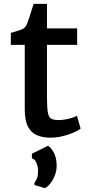

<svg xmlns="http://www.w3.org/2000/svg" viewBox="-20 -704 463 993"><path d="M241 8Q201.5 8 171.5 -4.5Q141.5 -17 124.8 -48.8Q108 -80.5 108 -139V-472H36V-534Q73 -544.5 92.5 -551.8Q112 -559 121 -583Q125 -594 130 -609.2Q135 -624.5 141 -643.2Q147 -662 154 -684H223V-557H379V-472H223V-200Q223 -146 227.8 -121.2Q232.5 -96.5 245.8 -89.8Q259 -83 285 -83Q299 -83 317.2 -86.2Q335.5 -89.5 352.2 -94.5Q369 -99.5 378 -105L397 -39Q382 -27.5 356.8 -16.8Q331.5 -6 301.2 1Q271 8 241 8ZM212 269 158.5 253V240.5Q166 232 171.5 218Q177 204 177 181Q177 157.5 168.2 138Q159.5 118.5 145 115V91L228 50Q243 57.5 258 84.5Q273 111.5 273 153Q273 179 263.5 203.2Q254 227.5 240 245.2Q226 263 212 269Z"/></svg>

Font: Tracken
Style: Regular
Weight: 400
Designer: Eben Sorkin
Foundry: Eben Sorkin
Version: Version 2.001